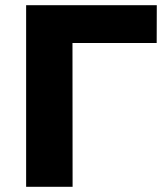

<svg xmlns="http://www.w3.org/2000/svg" viewBox="-20 -720 638 740"><path d="M80.7 -700H584.3L583.9 -554.3H219L259.3 -595.1L259.8 0H80.7Z"/></svg>

Font: iiserrat Thin
Style: Regular
Weight: 100
Designer: Akira Ohta
Foundry: Akira Ohta
Version: Version 1.200;Glyphs 3.3.1 (3343)